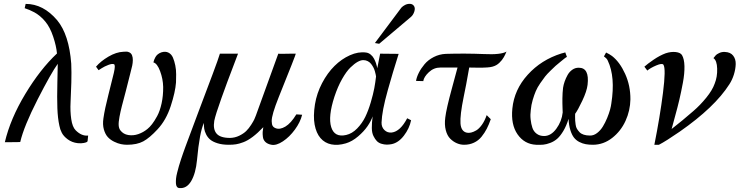

<svg xmlns="http://www.w3.org/2000/svg" viewBox="-20 -730 3802 987"><path d="M433.1 -33.2 430.2 -3.9Q429.2 -2.4 426.8 -0.2Q424.3 2 411.1 4.9Q397.9 7.8 378.9 5.9Q350.1 2.4 328.6 -13.4Q307.1 -29.3 297.9 -47.1Q288.6 -64.9 285.2 -84Q276.9 -121.6 274.9 -173.6Q272.9 -225.6 274.9 -306.6Q276.9 -387.7 276.9 -401.9Q243.7 -356.4 173.3 -218.8Q103 -81.1 84 0Q83 1 4.9 1Q33.2 -119.6 110.1 -247.1Q187 -374.5 272.9 -455.1Q269.5 -493.2 253.4 -541.5Q237.3 -589.8 212.9 -619.1Q200.7 -634.3 185.3 -647Q169.9 -659.7 156.5 -666.7Q143.1 -673.8 131.6 -678.7Q120.1 -683.6 113.3 -685.5L106.9 -688L111.8 -710Q202.6 -710 273.9 -626Q335 -552.2 346.2 -402.8Q348.1 -359.9 346.7 -306.2Q345.2 -252.4 342.8 -205.3Q340.3 -158.2 346.2 -117.7Q352.1 -77.1 369.1 -60.1Q399.9 -29.3 433.1 -33.2Z M884.8 -306.2Q881.3 -257.3 857.7 -184.8Q834 -112.3 789.6 -64.9Q749 -21 716.6 -3.4Q684.1 14.2 632.8 14.2Q618.2 14.2 602.1 11Q585.9 7.8 566.9 -1.5Q547.9 -10.7 534.4 -25.1Q521 -39.6 513.9 -64.7Q506.8 -89.8 511.7 -122.1Q518.6 -170.4 537.1 -242.2Q555.7 -314 565.2 -355.2Q574.7 -396.5 565.9 -399.9Q556.6 -403.8 536.9 -396.2Q517.1 -388.7 502 -378.9L486.8 -369.1L473.6 -387.2Q497.6 -415.5 537.6 -439Q577.6 -462.4 613.8 -463.9Q620.1 -463.9 628.4 -464.6Q636.7 -465.3 645.8 -460.4Q654.8 -455.6 658.7 -445.8Q663.1 -434.6 662.8 -420.7Q662.6 -406.7 659.7 -392.8Q656.7 -378.9 648.9 -349.1Q639.6 -309.6 626.2 -259.5Q612.8 -209.5 606.2 -183.6Q599.6 -157.7 594.2 -129.4Q588.9 -101.1 590.1 -85.4Q591.3 -69.8 598.6 -60.1Q613.8 -40 639.4 -35.9Q665 -31.7 690.7 -40.5Q716.3 -49.3 737.8 -66.9Q749 -75.7 761.5 -91.6Q773.9 -107.4 788.1 -133.5Q802.2 -159.7 810.8 -199Q819.3 -238.3 818.8 -283.2Q817.9 -324.2 803 -364.3Q788.1 -404.3 768.6 -409.2Q770.5 -417.5 772.5 -422.6Q774.4 -427.7 778.8 -436Q783.2 -444.3 791 -450.7Q798.8 -457 809.6 -460.9Q830.6 -467.3 845.9 -459.5Q861.3 -451.7 868.9 -434.1Q876.5 -416.5 881.1 -393.8Q885.7 -371.1 885.5 -347.9Q885.3 -324.7 884.8 -306.2Z M1533.2 -140.1Q1523.9 -102.1 1496.1 -64Q1468.3 -25.9 1434.3 -3.4Q1400.4 19 1375.5 14.2Q1356 10.7 1344.7 0.2Q1333.5 -10.3 1331.5 -25.9Q1329.6 -41.5 1330.3 -51.8Q1331.1 -62 1333.5 -76.2Q1304.7 -45.9 1279.1 -26.6Q1253.4 -7.3 1231.2 1Q1209 9.3 1193.4 11.7Q1177.7 14.2 1156.2 14.2Q1123 14.2 1098.6 6.6Q1074.2 -1 1060.8 -12.2Q1047.4 -23.4 1039.6 -39.3Q1031.7 -55.2 1029.8 -68.8Q1027.8 -82.5 1028.3 -98.1Q1005.9 -50.8 992.7 92.8Q986.3 160.6 963.1 200.4Q939.9 240.2 902.3 236.8Q894 236.3 889.4 230Q884.8 223.6 884.3 212.2Q883.8 200.7 885 187.7Q886.2 174.8 890.9 156.7Q895.5 138.7 899.7 123.8Q903.8 108.9 910.6 88.9Q917.5 68.8 921.6 56.6Q925.8 44.4 932.1 27.3Q938.5 10.3 940.4 4.9Q960.9 -51.8 1002.2 -160.6Q1043.5 -269.5 1073.2 -349.1Q1103 -428.7 1110.4 -454.1H1203.6Q1204.1 -454.1 1176.8 -383.3Q1149.4 -312.5 1118.4 -225.8Q1087.4 -139.2 1081.5 -108.9Q1074.2 -65.4 1093.3 -43.2Q1112.3 -21 1162.6 -21Q1187.5 -21.5 1209.7 -32.2Q1231.9 -43 1245.6 -56.4Q1259.3 -69.8 1271.2 -88.6Q1283.2 -107.4 1287.4 -116.7Q1291.5 -126 1295.4 -136.2L1410.6 -454.1Q1414.6 -453.1 1433.6 -453.4Q1452.6 -453.6 1476.1 -454.1Q1499.5 -454.6 1500.5 -454.1Q1502.9 -454.1 1412.6 -230Q1394.5 -184.6 1385.5 -154.3Q1376.5 -124 1376.7 -107.2Q1377 -90.3 1381.8 -82.5Q1386.7 -74.7 1397.5 -70.8Q1418.5 -62.5 1447 -79.3Q1475.6 -96.2 1503.4 -142.1Z M2093.3 -111.8Q2084.5 -69.3 2056.2 -32.5Q2027.8 4.4 1992.2 11.2Q1979 13.7 1966.8 13.4Q1954.6 13.2 1940.7 9Q1926.8 4.9 1917.2 -4.9Q1907.7 -14.6 1899.7 -31Q1891.6 -47.4 1891.4 -72.3Q1891.1 -97.2 1895.5 -131.8Q1887.7 -108.4 1869.4 -81.5Q1851.1 -54.7 1820.8 -28.8Q1790.5 -2.9 1758.3 6.8Q1716.8 19 1683.1 12.2Q1649.4 5.4 1627.4 -20.3Q1605.5 -45.9 1597.4 -89.4Q1589.4 -132.8 1599.1 -193.8Q1608.4 -250.5 1635.7 -302.7Q1663.1 -355 1699.5 -390.9Q1735.8 -426.8 1778.8 -446Q1821.8 -465.3 1861.3 -460Q1874.5 -458.5 1885.5 -449.5Q1896.5 -440.4 1902.6 -428.7Q1908.7 -417 1912.6 -405.8Q1916.5 -394.5 1918 -386.7L1919.4 -378.9L1934.1 -454.1L2029.3 -453.1Q2009.3 -389.2 1999.8 -357.4Q1990.2 -325.7 1974.1 -268.6Q1958 -211.4 1950.2 -170.7Q1942.4 -129.9 1941.4 -100.1Q1940.9 -76.2 1956.3 -61.3Q1971.7 -46.4 1994.1 -48.8Q2037.6 -54.2 2073.2 -122.1ZM1913.1 -336.9Q1912.1 -342.3 1911.1 -347.9Q1910.2 -353.5 1907 -364.3Q1903.8 -375 1899.2 -383.8Q1894.5 -392.6 1887.7 -401.4Q1880.9 -410.2 1870.6 -415.5Q1860.4 -420.9 1848.1 -420.9Q1835.4 -421.4 1818.6 -412.1Q1801.8 -402.8 1781.2 -382.8Q1760.7 -362.8 1738.5 -323.7Q1716.3 -284.7 1699.2 -232.9Q1666 -130.9 1682.6 -76.7Q1699.2 -22.5 1759.3 -36.1Q1790 -43 1815.9 -69.6Q1841.8 -96.2 1857.7 -128.9Q1873.5 -161.6 1886 -203.9Q1898.4 -246.1 1904.1 -276.4Q1909.7 -306.6 1913.1 -336.9ZM2107.4 -700.2Q2115.7 -689.5 2109.9 -670.7Q2104 -651.9 2090.3 -641.1L1929.2 -504.9L1907.2 -508.8L2043.5 -690.9Q2050.8 -698.7 2062.3 -704.6Q2073.7 -710.4 2086.9 -710.2Q2100.1 -710 2107.4 -700.2Z M2584 -464.8 2581.5 -460Q2579.6 -455.1 2577.1 -449.7Q2574.7 -444.3 2570.1 -436.3Q2565.4 -428.2 2560.1 -421.4Q2554.7 -414.6 2547.1 -407.2Q2539.6 -399.9 2530.8 -395Q2522 -390.1 2511.2 -387.2Q2500.5 -384.3 2484.9 -383.3Q2469.2 -382.3 2458.3 -382.1Q2447.3 -381.8 2425 -382.3Q2402.8 -382.8 2392.1 -382.8Q2375 -284.7 2363.8 -232.9Q2344.2 -137.2 2347.2 -95.7Q2350.1 -54.2 2379.9 -47.9Q2390.1 -45.9 2401.9 -48.6Q2413.6 -51.3 2428 -59.6Q2442.4 -67.9 2457 -88.1Q2471.7 -108.4 2481.9 -138.2L2502.9 -117.2Q2493.2 -89.4 2482.4 -68.4Q2471.7 -47.4 2455.6 -27.3Q2439.5 -7.3 2416.5 3.4Q2393.6 14.2 2365.7 14.2Q2346.7 14.2 2328.4 6.3Q2310.1 -1.5 2294.4 -17.1Q2278.8 -32.7 2271.5 -61Q2264.2 -89.4 2269 -126Q2274.4 -170.9 2302.7 -274.4Q2331.1 -377.9 2332 -382.8H2243.7Q2210 -382.8 2184.6 -358.9Q2159.2 -335 2155.8 -313L2118.7 -314Q2121.6 -333 2132.8 -355.5Q2144 -377.9 2162.4 -399.9Q2180.7 -421.9 2209.7 -436.8Q2238.8 -451.7 2272 -453.1Q2369.6 -456.1 2467.8 -452.1Q2554.7 -447.8 2584 -464.8Z M3220.7 -219.2Q3219.7 -161.6 3195.6 -108.6Q3171.4 -55.7 3127 -21Q3082.5 13.7 3028.8 14.2Q3007.3 14.2 2991 11.2Q2974.6 8.3 2958 -0.2Q2941.4 -8.8 2930.4 -22.9Q2919.4 -37.1 2911.9 -61.5Q2904.3 -85.9 2902.8 -119.1Q2891.6 -83 2876 -56.9Q2860.4 -30.8 2844.5 -16.8Q2828.6 -2.9 2808.6 4.6Q2788.6 12.2 2772.5 13.7Q2756.3 15.1 2735.8 14.2Q2675.8 11.2 2640.6 -39.3Q2605.5 -89.8 2613.8 -171.9Q2623.5 -269.5 2692.9 -345.9Q2762.2 -422.4 2865.7 -455.1Q2885.7 -460 2885.7 -460.9L2894.5 -437Q2894.5 -437.5 2892.6 -436.5Q2890.6 -435.5 2887.7 -433.6Q2884.8 -431.6 2881.8 -429.2Q2879.9 -427.7 2861.6 -412.8Q2843.3 -397.9 2835.9 -391.4Q2828.6 -384.8 2810.3 -366.9Q2792 -349.1 2782.2 -336.7Q2772.5 -324.2 2757.6 -302.7Q2742.7 -281.2 2734.4 -261.7Q2726.1 -242.2 2718.5 -216.6Q2710.9 -190.9 2708.5 -164.1Q2705.1 -140.1 2707.8 -116.2Q2710.4 -92.3 2716.8 -73.2Q2723.1 -54.2 2738.8 -42.5Q2754.4 -30.8 2776.9 -30.8Q2812.5 -30.8 2840.1 -68.6Q2867.7 -106.4 2872.6 -151.9Q2872.6 -157.2 2871.8 -174.1Q2871.1 -190.9 2871.1 -200.2Q2871.1 -209.5 2871.1 -224.4Q2871.1 -239.3 2872.1 -252.4Q2873 -265.6 2874.5 -278.8Q2877 -294.9 2882.8 -311.5Q2888.7 -328.1 2897.9 -344.7Q2907.2 -361.3 2922.4 -371.8Q2937.5 -382.3 2955.6 -381.8Q3010.7 -381.8 3000.5 -293.9Q2996.6 -261.2 2973.4 -212.2Q2950.2 -163.1 2936.5 -145Q2936.5 -142.1 2936.3 -129.6Q2936 -117.2 2936.8 -109.4Q2937.5 -101.6 2939.2 -88.9Q2940.9 -76.2 2946 -67.6Q2951.2 -59.1 2959.2 -50.5Q2967.3 -42 2981 -37.6Q2994.6 -33.2 3012.7 -33.2Q3031.7 -32.7 3049.3 -46.1Q3066.9 -59.6 3079.1 -79.6Q3091.3 -99.6 3101.1 -123.3Q3110.8 -147 3116 -166Q3121.1 -185.1 3122.6 -198.2Q3144 -334.5 3104.5 -418Q3101.6 -424.8 3096.4 -430.2Q3091.3 -435.5 3087.9 -437.5L3084.5 -439.9L3095.7 -460Q3113.3 -451.7 3126.5 -441.9Q3166 -411.1 3193.6 -350.3Q3221.2 -289.6 3220.7 -219.2Z M3729.5 -296.9Q3654.3 -178.7 3474.1 -53.2Q3403.3 -4.4 3368.2 13.7L3366.7 14.2H3343.8Q3372.6 -129.9 3388.2 -253.2Q3403.8 -376.5 3390.6 -397Q3384.3 -406.7 3353.5 -393.6Q3322.8 -380.4 3307.6 -367.2L3292.5 -387.2Q3308.1 -401.4 3339.8 -423.1Q3371.6 -444.8 3401.9 -456.1Q3430.2 -465.3 3454.1 -462.4Q3478 -459.5 3485.8 -446.8Q3497.6 -427.2 3498.5 -390.1Q3499.5 -353 3490.5 -304.7Q3481.4 -256.3 3472.4 -217.8Q3463.4 -179.2 3449.5 -129.4Q3435.5 -79.6 3432.6 -66.9Q3487.3 -109.4 3544.4 -159.2Q3579.6 -189.5 3610.8 -228Q3642.1 -266.6 3653.8 -299.8Q3668 -334.5 3666.7 -377Q3665.5 -419.4 3647.5 -431.2Q3656.2 -441.9 3659.9 -446.3Q3663.6 -450.7 3677 -457.3Q3690.4 -463.9 3706.5 -462.9Q3734.9 -461.9 3748.8 -444.1Q3762.7 -426.3 3762 -400.4Q3761.2 -374.5 3752.7 -346.9Q3744.1 -319.3 3729.5 -296.9Z"/></svg>

Font: GFS Olga
Style: Regular
Weight: 400
Designer: George Matthiopoulos
Foundry: George Matthiopoulos
Version: Version 1.0